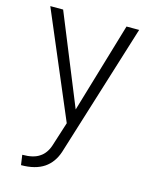

<svg xmlns="http://www.w3.org/2000/svg" viewBox="-115 -576 706 910"><g transform="rotate(15 237.5 -121.0)"><path d="M156 191Q170 182 181 166.5Q192 151 198 132L236 13L17 -503H80L260 -61L391 -503H453L250 150Q232 204 191 232Q148 261 78 261L71 212Q127 212 156 191Z"/></g></svg>

Font: Bellota Text
Style: Regular
Weight: 400
Designer: Kemie Guaida
Foundry: Kemie Guaida
Version: Version 4.001